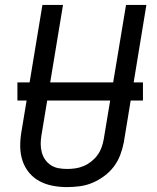

<svg xmlns="http://www.w3.org/2000/svg" viewBox="-20 -755 640 783"><path d="M253 8Q223 8 194.5 2.5Q166 -3 141.5 -16Q117 -29 99 -50.5Q81 -72 72 -99Q63 -126 62.5 -155.5Q62 -185 67 -215L153 -735H237L149 -203Q146 -185 146 -167.5Q146 -150 150.5 -133.5Q155 -117 164.5 -103.5Q174 -90 188 -81Q202 -72 219 -69Q236 -66 254 -66Q271 -66 288 -68.5Q305 -71 321.5 -78Q338 -85 352.5 -96.5Q367 -108 377.5 -122.5Q388 -137 394 -153.5Q400 -170 403 -187L494 -735H577L485 -175Q480 -149 470.5 -123.5Q461 -98 444.5 -76Q428 -54 405 -37Q382 -20 357 -9.5Q332 1 305.5 4.5Q279 8 253 8ZM51 -345V-419H563V-345Z"/></svg>

Font: Zed Sans Extended
Style: Italic
Weight: 400
Width: 7
Italic angle: -9°
Designer: Belleve Invis
Foundry: Belleve Invis
Version: Version 1.0.0; ttfautohint (v1.8.4)